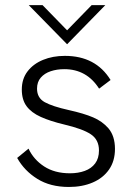

<svg xmlns="http://www.w3.org/2000/svg" viewBox="-20 -717 516 744"><path d="M247 7.5Q175 7.5 124.8 -23.8Q74.5 -55 46.5 -105L90.5 -141Q110.5 -98.5 151.2 -72Q192 -45.5 251 -45.5Q283 -45.5 308.5 -54.8Q334 -64 348.8 -83.8Q363.5 -103.5 363.5 -134Q363.5 -175.5 332.2 -196.5Q301 -217.5 229 -234.5Q174.5 -247.5 138 -264Q101.5 -280.5 83 -305.5Q64.5 -330.5 64.5 -370Q64.5 -411.5 86.8 -440.5Q109 -469.5 146.8 -485Q184.5 -500.5 231.5 -500.5Q351 -500.5 408.5 -407L364 -373.5Q316 -449 229 -449Q200.5 -449 176.5 -441Q152.5 -433 138 -416.2Q123.5 -399.5 123.5 -373.5Q123.5 -337.5 153.5 -321Q183.5 -304.5 246.5 -290.5Q305 -277.5 340.8 -262.2Q376.5 -247 400 -220Q425.5 -190 425.5 -140Q425.5 -93 402.5 -60Q379.5 -27 339.2 -9.8Q299 7.5 247 7.5ZM240 -545.5 91.5 -697H145L240 -599.5L335 -697H388Z"/></svg>

Font: Acari Sans Neue
Style: Regular
Weight: 400
Designer: Alfredo Marco Pradil (font), Cristiano Sobral (main changes)
Foundry: Hanken Design Co. (font), Cristiano Sobral (main changes)
Version: Version 2.459;March 19, 2022;FontCreator 14.0.0.2808 64-bit;